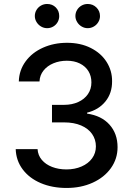

<svg xmlns="http://www.w3.org/2000/svg" viewBox="-20 -931 664 961"><path d="M58.6 -184.6H168Q169.9 -153.8 189.2 -130.9Q208.5 -107.9 240.7 -95.5Q272.9 -83 312.5 -83Q354.5 -83 388.2 -97.7Q421.9 -112.3 440.9 -138.4Q460 -164.6 460 -198.2Q460 -232.9 440.9 -260.3Q421.9 -287.6 386 -303Q350.1 -318.4 300.8 -318.4H240.2V-406.2H300.8Q340.3 -406.2 371.6 -420.4Q402.8 -434.6 420.2 -460Q437.5 -485.4 437.5 -518.6Q437.5 -550.8 422.4 -575.2Q407.2 -599.6 379.4 -613.3Q351.6 -627 314.5 -627Q278.3 -627 247.6 -614.3Q216.8 -601.6 198 -578.1Q179.2 -554.7 177.7 -523.4H74.2Q75.7 -579.6 108.2 -623.8Q140.6 -668 195.3 -692.4Q250 -716.8 315.4 -716.8Q382.8 -716.8 434.3 -690.9Q485.8 -665 513.7 -620.8Q541.5 -576.7 541 -524.4Q541.5 -464.8 507.6 -423.1Q473.6 -381.3 416 -367.2V-362.3Q487.8 -352.1 528.1 -307.1Q568.4 -262.2 568.4 -194.3Q568.4 -136.2 535.2 -89.6Q502 -43 443.8 -16.6Q385.7 9.8 313.5 9.8Q241.2 9.8 183.8 -14.6Q126.5 -39.1 93.5 -83.3Q60.5 -127.4 58.6 -184.6ZM154.3 -850.6Q154.3 -867.2 162.6 -881.1Q170.9 -895 185.1 -903.1Q199.2 -911.1 215.8 -911.1Q242.2 -911.1 259.3 -893.8Q276.4 -876.5 276.4 -850.6Q276.4 -834.5 268.6 -820.6Q260.7 -806.6 246.8 -798.3Q232.9 -790 215.8 -790Q199.7 -790 185.5 -798.3Q171.4 -806.6 162.8 -820.8Q154.3 -835 154.3 -850.6ZM357.4 -850.6Q357.4 -867.2 365.7 -881.1Q374 -895 388.2 -903.1Q402.3 -911.1 418.9 -911.1Q444.8 -911.1 462.6 -893.6Q480.5 -876 480.5 -850.6Q480.5 -834.5 472.2 -820.6Q463.9 -806.6 449.7 -798.3Q435.5 -790 418.9 -790Q402.8 -790 388.7 -798.3Q374.5 -806.6 366 -820.8Q357.4 -835 357.4 -850.6Z"/></svg>

Font: Pretendard JP Medium
Style: Regular
Weight: 500
Designer: Base glyphs from Inter by Rasmus Andersson; Hangeul glyphs from Noto Sans CJK(Source Han Sans) by Jang Soo-young and Kan
Foundry: Kil Hyung-jin
Version: Version 1.309